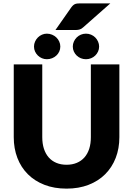

<svg xmlns="http://www.w3.org/2000/svg" viewBox="-20 -1110 789 1138"><path d="M374.5 -133.5Q408.5 -133.5 435.2 -144.8Q462 -156 480.5 -177Q499 -198 508.8 -228.2Q518.5 -258.5 518.5 -297V-728.5H687.5V-297Q687.5 -230 665.8 -174Q644 -118 603.5 -77.5Q563 -37 505 -14.5Q447 8 374.5 8Q301.5 8 243.5 -14.5Q185.5 -37 145 -77.5Q104.5 -118 83 -174Q61.5 -230 61.5 -297V-728.5H230.5V-297.5Q230.5 -259 240.2 -228.8Q250 -198.5 268.5 -177.2Q287 -156 313.8 -144.8Q340.5 -133.5 374.5 -133.5ZM634 -1090 472.5 -947.5Q466.5 -942 461 -939Q455.5 -936 449.5 -934.5Q443.5 -933 436.8 -932.5Q430 -932 421.5 -932H308.5L403 -1067Q409 -1075 414.8 -1079.8Q420.5 -1084.5 427.2 -1086.8Q434 -1089 442.8 -1089.5Q451.5 -1090 463 -1090ZM337.5 -834Q337.5 -818 331.2 -804.5Q325 -791 314 -780.8Q303 -770.5 288.5 -764.8Q274 -759 257.5 -759Q242.5 -759 228.8 -764.8Q215 -770.5 204.5 -780.8Q194 -791 187.8 -804.5Q181.5 -818 181.5 -834Q181.5 -849.5 187.8 -863.5Q194 -877.5 204.5 -888Q215 -898.5 228.8 -904.5Q242.5 -910.5 257.5 -910.5Q274 -910.5 288.5 -904.5Q303 -898.5 314 -888Q325 -877.5 331.2 -863.5Q337.5 -849.5 337.5 -834ZM567.5 -834Q567.5 -818 561.2 -804.5Q555 -791 544.5 -780.8Q534 -770.5 519.8 -764.8Q505.5 -759 489.5 -759Q473.5 -759 459.2 -764.8Q445 -770.5 434.5 -780.8Q424 -791 417.8 -804.5Q411.5 -818 411.5 -834Q411.5 -849.5 417.8 -863.5Q424 -877.5 434.5 -888Q445 -898.5 459.2 -904.5Q473.5 -910.5 489.5 -910.5Q505.5 -910.5 519.8 -904.5Q534 -898.5 544.5 -888Q555 -877.5 561.2 -863.5Q567.5 -849.5 567.5 -834Z"/></svg>

Font: Lato 2
Style: Regular
Weight: 900
Designer: Lukasz Dziedzic with Adam Twardoch and Botio Nikoltchev
Foundry: tyPoland Lukasz Dziedzic
Version: Version 2.015; 2015-08-06; http://www.latofonts.com/